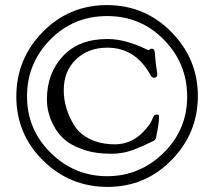

<svg xmlns="http://www.w3.org/2000/svg" viewBox="-20 -712 836 753"><path d="M149 -82.5C219 -13.5 303.3 21 402 21C500.7 21 584.3 -14.2 653 -84.5C721.7 -154.8 756 -238.5 756 -335.5C756 -432.5 721.3 -516.2 652 -586.5C582.7 -656.8 498.5 -692 399.5 -692C300.5 -692 216.5 -656.8 147.5 -586.5C78.5 -516.2 44 -431.8 44 -333.5C44 -235.2 79 -151.5 149 -82.5ZM177 -556.5C237.7 -618.2 312 -649 400 -649C488 -649 562.3 -618 623 -556C683.7 -494 714 -419.7 714 -333C714 -246.3 683 -172.7 621 -112C559 -51.3 485.3 -21 400 -21C314.7 -21 241 -51.5 179 -112.5C117 -173.5 86 -247.3 86 -334C86 -420.7 116.3 -494.8 177 -556.5ZM164 -322C164 -288 172.3 -254.7 189 -222C199.7 -200.7 213.7 -182.2 231 -166.5C248.3 -150.8 272.8 -137.3 304.5 -126C336.2 -114.7 373 -109 415 -109C429 -109 442.3 -110 455 -112C483 -115.3 524.3 -130.7 579 -158C586.3 -160.7 590.7 -165.3 592 -172C600 -210.7 604 -238.3 604 -255C604 -260.3 601.7 -263 597 -263C591 -263 587 -261.8 585 -259.5C583 -257.2 580.5 -252.3 577.5 -245C574.5 -237.7 571 -231 567 -225C529.7 -172.3 484.3 -146 431 -146C393 -146 360 -153 332 -167C304 -181 283.3 -199.3 270 -222C243.3 -266 230 -311.3 230 -358C230 -408 246 -448.3 278 -479C310 -509.7 351 -525 401 -525C474.3 -525 530.7 -489.3 570 -418C574 -410.7 578.7 -407 584 -407C592.7 -407 597 -412 597 -422C597 -423.3 596 -430 594 -442C592 -454 590 -472 588 -496C588 -500.7 587.5 -505.3 586.5 -510C585.5 -514.7 584 -517.7 582 -519C580 -520.3 577.5 -521 574.5 -521C571.5 -521 569 -520 567 -518C565 -516 563.5 -515 562.5 -515C561.5 -515 553.5 -518.7 538.5 -526C523.5 -533.3 503.2 -540.7 477.5 -548C451.8 -555.3 426.3 -559 401 -559C326.3 -559 268.2 -536.5 226.5 -491.5C184.8 -446.5 164 -390 164 -322Z"/></svg>

Font: Sorts Mill Goudy
Style: Regular
Weight: 400
Version: Version 003.101